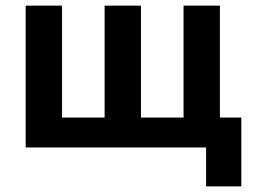

<svg xmlns="http://www.w3.org/2000/svg" viewBox="-20 -523 905 681"><path d="M71 0V-503H200V-106H351V-503H480V-106H631V-503H760V-106H836V138H711V0Z"/></svg>

Font: Wix Madefor Text
Style: Bold
Weight: 700
Designer: Dalton Maag Ltd
Foundry: Dalton Maag Ltd
Version: Version 3.100